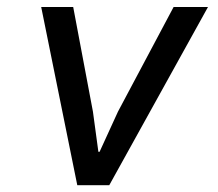

<svg xmlns="http://www.w3.org/2000/svg" viewBox="-20 -544 640 564"><path d="M207 0 101 -523.5H195L253 -216L269 -98H272.5L326.5 -216L490 -523.5H591L301 0Z"/></svg>

Font: Google Sans Code
Style: Italic
Weight: 400
Italic angle: -10°
Monospace: yes
Designer: Google Sans Code Authors
Foundry: Google LLC
Version: Version 6.000